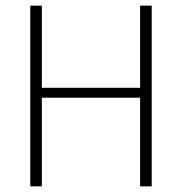

<svg xmlns="http://www.w3.org/2000/svg" viewBox="-20 -659 643 679"><path d="M128 0H87V-639H128ZM516.5 0H475.5V-639H516.5ZM110 -348.5H494V-313.5H110Z"/></svg>

Font: Anek Odia Medium ExtraLight
Style: Regular
Weight: 250
Version: Version 1.003